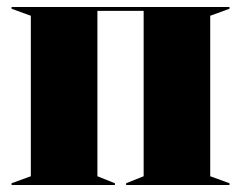

<svg xmlns="http://www.w3.org/2000/svg" viewBox="-20 -528 688 548"><path d="M13 0H308V-5L258 -25V-497H390V-25L340 -5V0H635V-5L580 -25V-483L635 -503V-508H13V-503L68 -483V-25L13 -5Z"/></svg>

Font: Nyght Serif Dark
Style: Regular
Weight: 800
Designer: Maksym Kobuzan
Version: Version 0.410;Glyphs 3.1.2 (3151)